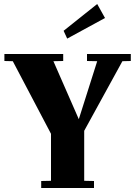

<svg xmlns="http://www.w3.org/2000/svg" viewBox="-20 -940 676 960"><path d="M634 -670V-635L592 -634L401 -286V-36L450 -35V0H186V-35L235 -36V-271L44 -634L2 -635V-670H296V-635L247 -634L374 -344L466 -634L415 -635V-670ZM298 -786 466 -920 505 -850 316 -747Z"/></svg>

Font: Rakkas
Style: Regular
Weight: 400
Designer: Zeynep Akay
Foundry: Zeynep Akay
Version: Version 2.000